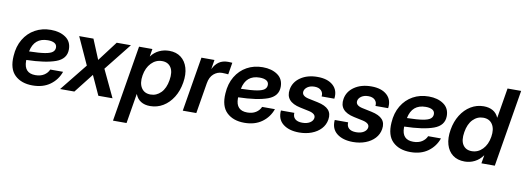

<svg xmlns="http://www.w3.org/2000/svg" viewBox="-68 -1155 4871 1786"><g transform="rotate(10 2367.5 -262.0)"><path d="M248.5 11.7Q142.6 11.7 81.3 -47.1Q20 -106 28.8 -228Q34.2 -319.3 74.5 -386.7Q114.7 -454.1 180.7 -490.7Q246.6 -527.3 329.6 -527.3Q414.1 -527.3 469.5 -489Q524.9 -450.7 524.9 -376.5Q524.9 -287.1 428 -251.7Q331.1 -216.3 151.9 -211.9Q151.4 -207.5 151.4 -202.1Q151.4 -87.4 258.3 -87.4Q307.1 -87.4 340.1 -108.4Q373 -129.4 386.7 -162.6H507.8Q480.5 -84.5 414.1 -36.4Q347.7 11.7 248.5 11.7ZM163.1 -294.4Q260.3 -296.4 312.3 -305.2Q364.3 -314 384 -330.8Q403.8 -347.7 403.8 -373Q403.8 -400.4 381.1 -413.8Q358.4 -427.2 318.4 -427.2Q189.5 -427.2 163.1 -294.4Z M732.4 -515.6 810.1 -328.1 952.1 -515.6H1086.4L881.3 -257.8L1003.4 0H869.6L786.1 -182.6L643.1 0H508.3L715.3 -257.8L597.7 -515.6Z M1043.9 204.1 1163.1 -515.6H1289.1L1277.3 -444.3H1278.8Q1309.6 -485.4 1353.5 -505.9Q1397.5 -526.4 1447.8 -526.4Q1514.2 -526.4 1558.6 -492.4Q1603 -458.5 1621.1 -397.9Q1639.2 -337.4 1626 -258.3Q1612.8 -177.7 1575 -117.2Q1537.1 -56.6 1481.4 -22.9Q1425.8 10.7 1358.4 10.7Q1307.6 10.7 1272 -11.5Q1236.3 -33.7 1219.7 -77.1H1218.3L1171.9 204.1ZM1344.7 -95.7Q1400.9 -95.7 1442.4 -137.7Q1483.9 -179.7 1496.6 -258.3Q1509.8 -336.4 1482.4 -378.7Q1455.1 -420.9 1398.9 -420.9Q1339.8 -420.9 1296.9 -376.5Q1253.9 -332 1241.7 -258.3Q1229.5 -184.1 1257.8 -139.9Q1286.1 -95.7 1344.7 -95.7Z M1667 0 1752.4 -515.6H1875.5L1861.3 -429.7H1862.8Q1884.3 -474.1 1918.7 -497.3Q1953.1 -520.5 2002.9 -520.5Q2015.6 -520.5 2025.6 -519.8Q2035.6 -519 2043.5 -518.6L2024.9 -406.2Q2018.1 -407.2 2001.2 -408.4Q1984.4 -409.7 1966.3 -409.7Q1922.4 -409.7 1887.5 -379.4Q1852.5 -349.1 1842.8 -289.1L1794.9 0Z M2249.5 11.7Q2143.6 11.7 2082.3 -47.1Q2021 -106 2029.8 -228Q2035.2 -319.3 2075.4 -386.7Q2115.7 -454.1 2181.6 -490.7Q2247.6 -527.3 2330.6 -527.3Q2415 -527.3 2470.5 -489Q2525.9 -450.7 2525.9 -376.5Q2525.9 -287.1 2429 -251.7Q2332 -216.3 2152.8 -211.9Q2152.3 -207.5 2152.3 -202.1Q2152.3 -87.4 2259.3 -87.4Q2308.1 -87.4 2341.1 -108.4Q2374 -129.4 2387.7 -162.6H2508.8Q2481.4 -84.5 2415 -36.4Q2348.6 11.7 2249.5 11.7ZM2164.1 -294.4Q2261.2 -296.4 2313.2 -305.2Q2365.2 -314 2385 -330.8Q2404.8 -347.7 2404.8 -373Q2404.8 -400.4 2382.1 -413.8Q2359.4 -427.2 2319.3 -427.2Q2190.4 -427.2 2164.1 -294.4Z M3036.1 -354.5H2916Q2920.9 -388.2 2899.2 -410.4Q2877.4 -432.6 2836.4 -432.6Q2796.4 -432.6 2770.5 -414.8Q2744.6 -397 2740.2 -371.6Q2736.8 -349.1 2752.2 -335Q2767.6 -320.8 2797.9 -314L2888.7 -294.9Q2962.9 -279.3 2993.7 -244.6Q3024.4 -210 3015.1 -153.3Q3006.8 -102.5 2972.4 -65.4Q2938 -28.3 2884.8 -8.1Q2831.5 12.2 2767.1 12.2Q2671.4 12.2 2615 -32.2Q2558.6 -76.7 2565.9 -160.2H2692.4Q2689.9 -123 2712.6 -102.8Q2735.4 -82.5 2780.3 -82.5Q2824.2 -82.5 2851.8 -99.6Q2879.4 -116.7 2884.3 -143.1Q2887.7 -165.5 2871.3 -179.4Q2855 -193.4 2823.7 -200.2L2738.3 -218.3Q2592.3 -249 2612.3 -367.2Q2624 -439 2688.5 -482.9Q2752.9 -526.9 2848.6 -526.9Q2943.8 -526.9 2995.4 -480.5Q3046.9 -434.1 3036.1 -354.5Z M3544.4 -354.5H3424.3Q3429.2 -388.2 3407.5 -410.4Q3385.7 -432.6 3344.7 -432.6Q3304.7 -432.6 3278.8 -414.8Q3252.9 -397 3248.5 -371.6Q3245.1 -349.1 3260.5 -335Q3275.9 -320.8 3306.2 -314L3397 -294.9Q3471.2 -279.3 3502 -244.6Q3532.7 -210 3523.4 -153.3Q3515.1 -102.5 3480.7 -65.4Q3446.3 -28.3 3393.1 -8.1Q3339.8 12.2 3275.4 12.2Q3179.7 12.2 3123.3 -32.2Q3066.9 -76.7 3074.2 -160.2H3200.7Q3198.2 -123 3220.9 -102.8Q3243.7 -82.5 3288.6 -82.5Q3332.5 -82.5 3360.1 -99.6Q3387.7 -116.7 3392.6 -143.1Q3396 -165.5 3379.6 -179.4Q3363.3 -193.4 3332 -200.2L3246.6 -218.3Q3100.6 -249 3120.6 -367.2Q3132.3 -439 3196.8 -482.9Q3261.2 -526.9 3356.9 -526.9Q3452.1 -526.9 3503.7 -480.5Q3555.2 -434.1 3544.4 -354.5Z M3817.9 11.7Q3711.9 11.7 3650.6 -47.1Q3589.4 -106 3598.1 -228Q3603.5 -319.3 3643.8 -386.7Q3684.1 -454.1 3750 -490.7Q3815.9 -527.3 3898.9 -527.3Q3983.4 -527.3 4038.8 -489Q4094.2 -450.7 4094.2 -376.5Q4094.2 -287.1 3997.3 -251.7Q3900.4 -216.3 3721.2 -211.9Q3720.7 -207.5 3720.7 -202.1Q3720.7 -87.4 3827.6 -87.4Q3876.5 -87.4 3909.4 -108.4Q3942.4 -129.4 3956.1 -162.6H4077.1Q4049.8 -84.5 3983.4 -36.4Q3917 11.7 3817.9 11.7ZM3732.4 -294.4Q3829.6 -296.4 3881.6 -305.2Q3933.6 -314 3953.4 -330.8Q3973.1 -347.7 3973.1 -373Q3973.1 -400.4 3950.4 -413.8Q3927.7 -427.2 3887.7 -427.2Q3758.8 -427.2 3732.4 -294.4Z M4330.1 10.7Q4262.7 10.7 4218 -22.9Q4173.3 -56.6 4155.5 -117.2Q4137.7 -177.7 4151.4 -258.3Q4164.6 -337.4 4202.4 -397.9Q4240.2 -458.5 4296.1 -492.4Q4352.1 -526.4 4418 -526.4Q4468.3 -526.4 4504.4 -505.9Q4540.5 -485.4 4558.1 -444.3H4559.6L4606.4 -727.5H4734.9L4614.3 0H4487.8L4501 -77.1H4499.5Q4468.3 -33.7 4424.3 -11.5Q4380.4 10.7 4330.1 10.7ZM4378.4 -95.7Q4437.5 -95.7 4480.5 -139.9Q4523.4 -184.1 4535.6 -258.3Q4547.9 -332 4519.5 -376.5Q4491.2 -420.9 4432.1 -420.9Q4376 -420.9 4334.7 -378.7Q4293.5 -336.4 4280.8 -258.3Q4267.6 -179.7 4294.9 -137.7Q4322.3 -95.7 4378.4 -95.7Z"/></g></svg>

Font: Inter Display Semi Bold
Style: Italic
Weight: 600
Italic angle: -9.39999°
Designer: Rasmus Andersson
Foundry: rsms
Version: Version 4.000;git-4fc901f